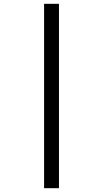

<svg xmlns="http://www.w3.org/2000/svg" viewBox="-20 -843 540 1006"><path d="M211 143V-823H289V143Z"/></svg>

Font: Iosevka srxl
Style: Regular
Weight: 400
Monospace: yes
Designer: Belleve Invis
Foundry: Belleve Invis
Version: Version 33.0.1; ttfautohint (v1.8.3)